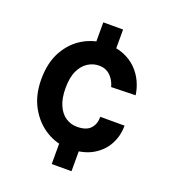

<svg xmlns="http://www.w3.org/2000/svg" viewBox="-129 -682 785 885"><g transform="rotate(20 264.0 -239.5)"><path d="M226 108V-21H323V108ZM226 -470V-587H323V-470ZM277 14Q216 14 163.8 -17.8Q111.5 -49.5 79.2 -107.2Q47 -165 47 -243Q47 -325.5 79.2 -382.5Q111.5 -439.5 163.8 -469.2Q216 -499 277 -499Q324.5 -499 361 -483.8Q397.5 -468.5 422.8 -443Q448 -417.5 462.5 -385.8Q477 -354 481 -322L362 -319Q354 -350.5 332.2 -371.8Q310.5 -393 276 -393Q248 -393 222.8 -377.2Q197.5 -361.5 181.8 -328.8Q166 -296 166 -243Q166 -193 180.8 -159.5Q195.5 -126 220.5 -109.5Q245.5 -93 276 -93Q321 -93 341.5 -114.8Q362 -136.5 362 -173H481Q481 -121.5 457.5 -79Q434 -36.5 388.8 -11.2Q343.5 14 277 14Z"/></g></svg>

Font: Karla ExtraLight
Style: Bold
Weight: 700
Version: Version 2.001